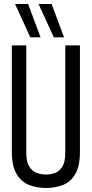

<svg xmlns="http://www.w3.org/2000/svg" viewBox="-20 -926 457 956"><path d="M39 -171V-700H111V-165Q111 -120 125.5 -97Q140 -74 162 -65.5Q184 -57 209 -57Q233 -57 255 -65.5Q277 -74 291 -97Q305 -120 305 -165V-700H378V-171Q378 -100 355.5 -60.5Q333 -21 294.5 -5.5Q256 10 208 10Q162 10 123.5 -5.5Q85 -21 62 -60.5Q39 -100 39 -171ZM248 -740 172 -906H237L299 -740ZM131 -740 55 -906H120L182 -740Z"/></svg>

Font: Georama Condensed
Style: Regular
Weight: 400
Width: 3
Designer: Jean-Baptiste Levee
Foundry: Production Type
Version: Version 1.000